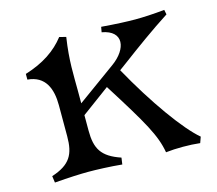

<svg xmlns="http://www.w3.org/2000/svg" viewBox="-86 -668 884 782"><g transform="rotate(-15 356.0 -277.0)"><path d="M400 -557 396 -535C486 -519 473 -445 404 -395L241 -277V-330C241 -396 237 -456 252 -554L224 -561C186 -512 132 -475 54 -451V-427C129 -421 151 -362 151 -293V-162C151 -86 130 -47 50 -21L54 7C115 2 165 0 197 0C229 0 289 2 338 7L342 -21C262 -48 241 -86 241 -162V-227L359 -314C475 -130 510 -69 523 5C566 0 624 0 667 5L676 -20C615 -71 516 -209 429 -366L459 -388C526 -438 597 -490 670 -537L666 -557C617 -552 574 -550 542 -550C510 -550 461 -552 400 -557Z"/></g></svg>

Font: Basteleur Moonlight
Style: Regular
Weight: 300
Designer: Keussel
Foundry: Keussel Studio
Version: Version 1.300;Glyphs 3.2 (3192)